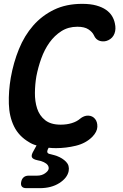

<svg xmlns="http://www.w3.org/2000/svg" viewBox="-20 -760 640 998"><path d="M36 -356Q50 -435 78.5 -505Q107 -575 152.5 -627Q198 -679 261 -709.5Q324 -740 407 -740Q450 -740 480.5 -731.5Q511 -723 531 -709Q551 -695 562 -677Q573 -659 577 -639Q584 -609 575 -585.5Q566 -562 543 -551Q522 -541 500 -547Q478 -553 468 -577Q460 -594 439.5 -607.5Q419 -621 382 -621Q335 -621 299 -598Q263 -575 237 -538.5Q211 -502 194.5 -456Q178 -410 169 -363Q162 -322 161.5 -277.5Q161 -233 173 -196Q185 -159 214.5 -135.5Q244 -112 295 -112Q311 -112 325.5 -114Q340 -116 353 -120Q366 -124 376.5 -129.5Q387 -135 395 -142Q417 -160 439 -159Q461 -158 474 -142Q487 -126 486 -100.5Q485 -75 460 -49Q426 -15 374.5 -2.5Q323 10 271 10Q251 10 233 8L229 15Q224 26 226.5 32.5Q229 39 241 41Q258 45 276 51Q305 62 323.5 81Q342 100 337 129Q330 165 288.5 191.5Q247 218 187 218H117Q101 218 94 210Q87 202 90 186Q93 170 103 161.5Q113 153 129 153H173Q197 153 214 141Q231 129 233 117Q235 96 208 83Q194 76 175 73Q151 68 146 57.5Q141 47 154 25L170 -4Q148 -10 131 -21Q78 -52 53 -103Q28 -154 26 -220Q24 -286 36 -356Z"/></svg>

Font: Maple Mono
Style: Bold Italic
Weight: 700
Italic angle: -10°
Monospace: yes
Designer: subframe7536
Version: Version 7.000